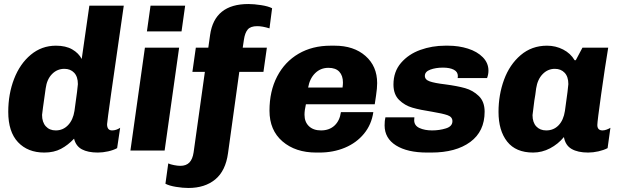

<svg xmlns="http://www.w3.org/2000/svg" viewBox="-20 -748 3085 954"><path d="M386 -455 424 -720H595Q512 -148 512 -131Q512 -100 537 -100Q557 -100 577 -113L562 -12Q544 -2 517.5 4Q491 10 466 10Q417 10 387 -6Q357 -22 348 -59Q318 -27 283 -8.5Q248 10 200 10Q118 10 69.5 -41.5Q21 -93 21 -192Q21 -281 50 -356Q79 -431 133 -476Q187 -521 258 -521Q307 -521 339 -502.5Q371 -484 386 -455ZM207 -309Q189 -183 189 -177Q189 -141 207.5 -120.5Q226 -100 257 -100Q293 -100 318 -126Q343 -152 350 -197Q367 -318 367 -330Q367 -367 348.5 -386.5Q330 -406 300 -406Q264 -406 238.5 -380Q213 -354 207 -309Z M882 -592H710L728 -720H900ZM798 0H628L700 -511H870Z M1332 -707 1319 -607Q1284 -618 1258 -618Q1225 -618 1211 -601.5Q1197 -585 1192 -551L1186 -511H1306L1289 -391H1169L1113 13Q1101 101 1049.5 143.5Q998 186 916 186Q888 186 854.5 180.5Q821 175 802 165L816 64Q827 69 845 72.5Q863 76 876 76Q905 76 921 59.5Q937 43 942 9L998 -391H936L953 -511H1015L1024 -575Q1046 -728 1214 -728Q1242 -728 1277.5 -722.5Q1313 -717 1332 -707Z M1854 -335Q1854 -310 1848.5 -273.5Q1843 -237 1842 -230H1500Q1493 -200 1493 -178Q1493 -142 1515 -121Q1537 -100 1575 -100Q1616 -100 1642 -124Q1668 -148 1674 -191H1835Q1826 -129 1788.5 -83.5Q1751 -38 1693.5 -14Q1636 10 1567 10H1551Q1448 10 1383.5 -45.5Q1319 -101 1319 -198Q1319 -295 1357 -368Q1395 -441 1463.5 -481Q1532 -521 1623 -521H1643Q1738 -521 1796 -470Q1854 -419 1854 -335ZM1511 -313H1682Q1684 -327 1684 -338Q1684 -372 1666 -391.5Q1648 -411 1612 -411Q1573 -411 1546 -384.5Q1519 -358 1511 -313Z M2407 -397Q2407 -378 2400 -360H2254Q2255 -363 2255 -370Q2255 -391 2235 -401.5Q2215 -412 2181 -412Q2145 -412 2118 -402Q2091 -392 2091 -371Q2091 -352 2115.5 -343.5Q2140 -335 2191 -329Q2252 -321 2291 -310Q2330 -299 2359 -271Q2388 -243 2388 -193Q2388 -95 2316.5 -42.5Q2245 10 2123 10H2102Q2004 10 1947.5 -25.5Q1891 -61 1891 -125Q1891 -149 1895 -165H2039L2038 -151Q2038 -124 2064 -112Q2090 -100 2127 -100Q2163 -100 2195.5 -110Q2228 -120 2228 -146Q2228 -167 2204 -175.5Q2180 -184 2126 -193Q2067 -202 2029 -213Q1991 -224 1963 -251.5Q1935 -279 1935 -328Q1935 -392 1972.5 -435.5Q2010 -479 2068.5 -500Q2127 -521 2192 -521H2207Q2259 -521 2305 -506.5Q2351 -492 2379 -463.5Q2407 -435 2407 -397Z M2835 -449H2841L2874 -511H3002Q2986 -415 2967 -279.5Q2948 -144 2948 -127Q2948 -100 2974 -100Q2983 -100 2994 -104Q3005 -108 3013 -113L2999 -12Q2980 -2 2953.5 4Q2927 10 2902 10Q2851 10 2820 -8Q2789 -26 2782 -67Q2753 -32 2713 -11Q2673 10 2629 10Q2543 10 2500 -44.5Q2457 -99 2457 -192Q2457 -277 2484.5 -352Q2512 -427 2567 -474Q2622 -521 2698 -521Q2741 -521 2778 -502Q2815 -483 2835 -449ZM2644 -309Q2640 -275 2635 -248Q2626 -181 2626 -176Q2626 -140 2644.5 -120Q2663 -100 2694 -100Q2731 -100 2755.5 -125.5Q2780 -151 2787 -197Q2804 -318 2804 -330Q2804 -367 2785.5 -386.5Q2767 -406 2737 -406Q2702 -406 2676.5 -380Q2651 -354 2644 -309Z"/></svg>

Font: Chivo ExtraBold Italic
Style: Regular
Weight: 800
Italic angle: -8.05°
Designer: Hector Gatti
Foundry: Omnibus-Type
Version: Version 1.007